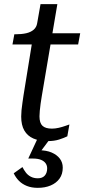

<svg xmlns="http://www.w3.org/2000/svg" viewBox="-20 -668 412 924"><path d="M210 11Q169 11 140.5 -1.5Q112 -14 97 -40Q82 -66 82 -107Q82 -120 83.5 -137.5Q85 -155 88 -173.5Q91 -192 93 -208L139 -492L165 -508H366L356 -454H40L49 -503H54Q84 -503 106 -508Q128 -513 142 -525Q156 -537 159 -557L175 -648H256L181 -205Q178 -188 175.5 -169.5Q173 -151 171.5 -135Q170 -119 170 -108Q170 -76 184.5 -62.5Q199 -49 230 -49Q246 -49 263 -53Q280 -57 294 -62Q308 -67 314 -69L304 -12Q288 -4 264.5 3.5Q241 11 210 11ZM162 236Q132 236 109.5 227Q87 218 71.5 202.5Q56 187 46 166L88 136Q95 150 104.5 162.5Q114 175 128.5 182.5Q143 190 162 190Q184 190 195.5 177Q207 164 207 142Q207 129 200 118.5Q193 108 178 101.5Q163 95 138 95H116L162 -4H224L171 67L166 55Q203 55 228.5 66Q254 77 268 95.5Q282 114 282 139Q282 170 266.5 191.5Q251 213 224 224.5Q197 236 162 236Z"/></svg>

Font: Roboto Serif 20pt
Style: Italic
Weight: 400
Italic angle: -10°
Designer: Greg Gazdowicz
Foundry: Commercial Type
Version: Version 1.008